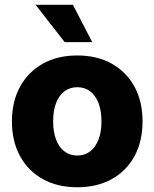

<svg xmlns="http://www.w3.org/2000/svg" viewBox="-20 -770 644 801"><path d="M302.2 11.2Q219.7 11.2 158.4 -22.9Q97.2 -57.1 63.5 -118.9Q29.8 -180.7 29.8 -263.7Q29.8 -346.2 63.5 -408Q97.2 -469.7 158.4 -504.2Q219.7 -538.6 302.2 -538.6Q385.3 -538.6 446.5 -504.2Q507.8 -469.7 541.3 -408Q574.7 -346.2 574.7 -263.7Q574.7 -180.7 541.3 -118.9Q507.8 -57.1 446.5 -22.9Q385.3 11.2 302.2 11.2ZM302.2 -121.1Q333.5 -121.1 356 -138.4Q378.4 -155.8 390.9 -187.7Q403.3 -219.7 403.3 -263.7Q403.3 -308.6 390.9 -340.3Q378.4 -372.1 356 -389.2Q333.5 -406.2 302.2 -406.2Q272 -406.2 249 -389.2Q226.1 -372.1 213.9 -340.3Q201.7 -308.6 201.7 -263.7Q201.7 -219.7 213.9 -187.7Q226.1 -155.8 248.8 -138.4Q271.5 -121.1 302.2 -121.1ZM250 -594.2 128.4 -750H284.2L364.7 -594.2Z"/></svg>

Font: Inter 24pt ExtraBold
Style: Regular
Weight: 800
Designer: Rasmus Andersson
Foundry: rsms
Version: Version 4.001;git-66647c0bb